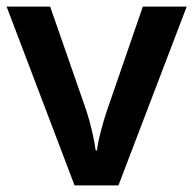

<svg xmlns="http://www.w3.org/2000/svg" viewBox="-20 -562 586 582"><path d="M206 0 0 -542H132L241 -229Q251 -199 259 -164.5Q267 -130 270 -106H274Q277 -131 286 -165.5Q295 -200 305 -229L413 -542H546L339 0Z"/></svg>

Font: Noto Sans Medefaidrin SemiBold
Style: Regular
Weight: 600
Designer: Dalton Maag Ltd
Foundry: Dalton Maag Ltd
Version: Version 1.002; ttfautohint (v1.8.4.7-5d5b)